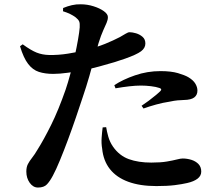

<svg xmlns="http://www.w3.org/2000/svg" viewBox="-20 -829 1040 891"><path d="M272.3 -776.8 272.9 -791.8Q293.5 -800.4 313.6 -805Q333.8 -809.7 355.2 -809.1Q385.7 -808.9 414.3 -799.8Q443 -790.8 461.8 -777.3Q480.7 -763.7 480.7 -749.8Q480.7 -737 474.7 -723.2Q468.8 -709.4 459 -687.9Q449.1 -666.4 437.1 -628.2Q431 -607.6 419.9 -566.7Q408.9 -525.8 394.7 -476Q380.4 -426.2 364.1 -378.6Q350.2 -336.3 332.5 -284.5Q314.8 -232.7 295.6 -181Q276.4 -129.3 258.2 -85.3Q240.1 -41.2 225.3 -13.8Q211.9 11.6 197.9 26.5Q184 41.3 156.2 41.3Q133.6 41.3 117.9 19.3Q102.2 -2.7 102.2 -32.7Q102.2 -53.5 109.4 -67.4Q116.6 -81.3 128.7 -96.6Q140.8 -111.8 154.6 -135.4Q182.7 -179.9 217 -248.7Q251.2 -317.6 284.4 -412.7Q295.5 -445.4 306.4 -486.1Q317.3 -526.8 326.7 -568.5Q336 -610.2 342.1 -645.5Q348.3 -680.8 349.9 -701.9Q351.1 -720.9 347.4 -729.6Q343.8 -738.3 331.2 -748.4Q319.6 -757.1 305.2 -764.1Q290.7 -771.1 272.3 -776.8ZM85.4 -623.3Q123.9 -595.3 150.1 -584.9Q176.4 -574.5 207.8 -573.8Q252.1 -573 296.2 -580.2Q340.2 -587.3 370.8 -595.1Q428.2 -609.4 467.8 -625.5Q507.4 -641.7 536.6 -657.1Q551.7 -665.8 563.1 -672.6Q574.5 -679.5 581.2 -679.5Q594.1 -679.5 611.3 -674.5Q628.5 -669.4 641.5 -658.1Q654.6 -646.8 654.6 -627.2Q654.6 -606 634.6 -591Q614.5 -575.9 560.3 -556.7Q543 -550.3 510.5 -540.3Q478 -530.4 439.7 -520.2Q401.3 -509.9 364.2 -502.4Q334.7 -496.9 295.5 -491.5Q256.4 -486.1 227.1 -486.1Q189.4 -486.1 160.7 -495.3Q131.9 -504.5 110.6 -532.3Q89.2 -560 72.9 -614.4ZM516 -419.2 510.5 -433.8Q549.8 -459.9 606.6 -479.4Q663.4 -499 724.4 -499Q773.7 -499 805.7 -489.7Q837.6 -480.3 853.7 -470.9Q876.7 -457.3 886.4 -441Q896.2 -424.7 896.2 -408.6Q896.2 -388.1 881.4 -376.8Q866.7 -365.6 833.5 -365Q820.2 -364.8 804.4 -363.3Q788.5 -361.9 768.5 -357.5Q735.6 -352.6 704.1 -343.8Q672.6 -335.1 645.9 -325.5L637 -338.2Q652.1 -348 670.5 -361.7Q688.9 -375.5 704.5 -388.6Q720.1 -401.8 724.9 -407.1Q733.3 -416.3 720.2 -420.6Q704.8 -426.1 680.6 -429Q656.4 -431.9 634.1 -431.9Q610.2 -431.9 580.2 -428.5Q550.2 -425.1 516 -419.2ZM472.7 -238.8 456.4 -237.8Q453.6 -217.1 451.7 -190.3Q449.8 -163.4 454.1 -139Q459.5 -83.2 490 -44.4Q520.6 -5.6 574.9 14.4Q629.3 34.5 705.6 34.5Q756.1 34.5 790.7 30.2Q825.3 25.8 848.8 20.3Q879.4 13.4 896.7 0.2Q913.9 -13 913.9 -32.6Q913.9 -54.4 900.9 -67.8Q887.8 -81.2 867.8 -87.4Q847.8 -93.5 827.8 -93.5Q818.4 -93.5 801 -89Q783.6 -84.5 754.9 -79.5Q726.2 -74.5 682 -74.5Q621.8 -74.5 577.6 -90.6Q533.5 -106.7 504.1 -148.9Q489.4 -170.4 482.4 -195.3Q475.5 -220.2 472.7 -238.8Z"/></svg>

Font: Noto Serif SC
Style: Regular
Weight: 200
Designer: Ryoko NISHIZUKA 西塚涼子 (kana & ideographs); Frank Grießhammer (Latin, Greek & Cyrillic); Wenlong ZHANG 张文龙 (bopomofo); San
Foundry: Adobe
Version: Version 2.001;hotconv 1.1.0;makeotfexe 2.6.0